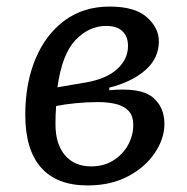

<svg xmlns="http://www.w3.org/2000/svg" viewBox="-20 -551 571 585"><path d="M247 14Q153 14 105 -40.5Q57 -95 57 -201Q57 -298 88.5 -372.5Q120 -447 177.5 -489Q235 -531 314 -531Q391 -531 427.5 -498.5Q464 -466 464 -425Q464 -373 422.5 -337Q381 -301 313 -284V-276Q407 -285 444 -255.5Q481 -226 481 -173Q481 -129 452 -85.5Q423 -42 370.5 -14Q318 14 247 14ZM155 -285 243 -300Q305 -311 337.5 -341Q370 -371 370 -411Q370 -440 353 -456Q336 -472 304 -472Q251 -472 210 -429Q169 -386 155 -285ZM258 -44Q296 -44 325 -62Q354 -80 370 -109Q386 -138 386 -170Q386 -200 370 -215Q354 -230 329.5 -235Q305 -240 279 -240Q245 -240 210 -236.5Q175 -233 151 -228Q150 -215 149.5 -201Q149 -187 149 -173Q149 -112 178 -78Q207 -44 258 -44Z"/></svg>

Font: Literata 7pt
Style: Italic
Weight: 400
Italic angle: -2°
Designer: Latin by Veronika Burian and Jose Scaglione. Greek by Irene Vlachou. Cyrillic by Vera Evstafieva
Foundry: TypeTogether
Version: Version 3.002